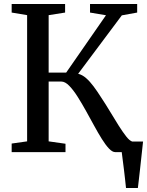

<svg xmlns="http://www.w3.org/2000/svg" viewBox="-20 -763 738 963"><path d="M612 180Q610 159.5 607.2 135.2Q604.5 111 601.5 86.2Q598.5 61.5 595.5 39Q592.5 16.5 590.5 -0.5L549.5 -53H697.5Q695.5 -33 692.8 -9.5Q690 14 687.5 39.2Q685 64.5 682 89.5Q679 114.5 676.5 137.5Q674 160.5 671.5 180ZM38.5 0V-43L116 -54V-687L38.5 -700V-743H306.5V-700L224 -687V-399H312L511.5 -686.5L431.5 -700V-743H668V-700L591 -686L372 -393Q392.5 -388 411.5 -371.5Q430.5 -355 449 -330.2Q467.5 -305.5 486.5 -275.5Q510.5 -239.5 533 -201.8Q555.5 -164 576 -131.8Q596.5 -99.5 613.5 -78Q630.5 -56.5 643.5 -53L683 -42.5V0H558Q543.5 0 526.5 -18Q509.5 -36 490.8 -66Q472 -96 452.2 -132.5Q432.5 -169 412 -205.5Q391 -243.5 369.5 -277.5Q348 -311.5 327.2 -332.8Q306.5 -354 287.5 -354H224V-54L308.5 -42V0Z"/></svg>

Font: Merriweather 48pt
Style: Regular
Weight: 400
Version: Version 2.100